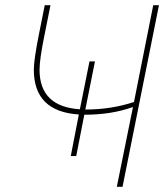

<svg xmlns="http://www.w3.org/2000/svg" viewBox="-20 -718 647 738"><path d="M429 0 491 -306H489Q408 -277 304 -277L273 -118H252L283 -278Q110 -289 110 -450Q110 -488 130 -588L152 -698H174L151 -583Q132 -490 132 -450Q132 -308 287 -298L324 -482H345L308 -297Q408 -297 495 -326L569 -698H591L451 0Z"/></svg>

Font: IBM Plex Sans Thin
Style: Italic
Weight: 100
Italic angle: -11.31°
Designer: Mike Abbink, Paul van der Laan, Pieter van Rosmalen
Foundry: Bold Monday
Version: Version 3.0